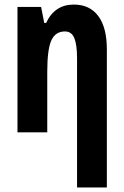

<svg xmlns="http://www.w3.org/2000/svg" viewBox="-20 -577 541 837"><path d="M301.8 -557.1Q371.1 -557.1 408.4 -507.1Q445.8 -457 445.8 -361.8V240.2H315.9V-324.2Q315.9 -381.8 304 -410.9Q292 -439.9 263.2 -439.9Q221.2 -439.9 203.6 -400.4Q186 -360.8 186 -263.2V0H56.2V-546.9H159.2L172.9 -477.1H181.2Q218.3 -557.1 301.8 -557.1Z"/></svg>

Font: Open Sans Condensed
Style: Bold
Weight: 700
Width: 3
Designer: Monotype Design Team
Foundry: Monotype Imaging Inc.
Version: Version 3.003; ttfautohint (v1.8.4)